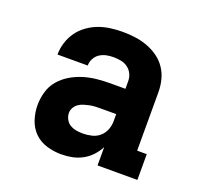

<svg xmlns="http://www.w3.org/2000/svg" viewBox="-101 -650 802 770"><g transform="rotate(20 300.0 -265.0)"><path d="M234 8Q234 8 234 8Q234 8 234 8H233Q202 8 171.5 -1Q141 -10 119 -31.5Q97 -53 87 -83.5Q77 -114 77 -145Q77 -174 85 -202Q93 -230 111.5 -252Q130 -274 155 -289Q180 -304 207.5 -312.5Q235 -321 264 -324Q293 -327 321 -327H386V-360Q386 -376 379 -390.5Q372 -405 359 -414.5Q346 -424 330 -427Q314 -430 298 -430Q283 -430 268 -427Q253 -424 240 -415.5Q227 -407 219.5 -393Q212 -379 212 -363H83Q83 -363 83 -363Q83 -363 83 -363Q83 -389 91 -414.5Q99 -440 114 -461Q129 -482 150.5 -497.5Q172 -513 196 -522Q220 -531 246 -534.5Q272 -538 298 -538Q325 -538 351.5 -534.5Q378 -531 403 -522Q428 -513 450 -497.5Q472 -482 487 -460Q502 -438 508.5 -412Q515 -386 515 -360V-110H556V0H386V-78Q375 -57 359 -40Q343 -23 322.5 -12Q302 -1 279.5 3.5Q257 8 234 8ZM286 -100Q305 -100 324 -104.5Q343 -109 357.5 -121.5Q372 -134 379 -152Q386 -170 386 -189V-219H321Q309 -219 297 -218.5Q285 -218 273 -215.5Q261 -213 249.5 -209.5Q238 -206 228 -199Q218 -192 212 -181.5Q206 -171 206 -159Q206 -145 213 -132Q220 -119 232 -112Q244 -105 258 -102.5Q272 -100 286 -100Z"/></g></svg>

Font: Iosevka Slab XBdEx
Style: Regular
Weight: 800
Width: 7
Monospace: yes
Designer: Belleve Invis
Foundry: Belleve Invis
Version: Version 11.1.0; ttfautohint (v1.8.3)